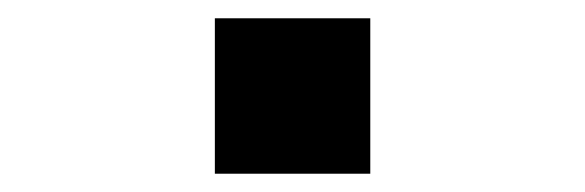

<svg xmlns="http://www.w3.org/2000/svg" viewBox="-20 -445 640 210"><path d="M215 -255V-425H385V-255Z"/></svg>

Font: Iosevka SS04 Extended
Style: Bold
Weight: 700
Width: 7
Monospace: yes
Designer: Belleve Invis
Foundry: Belleve Invis
Version: Version 19.0.0; ttfautohint (v1.8.4)